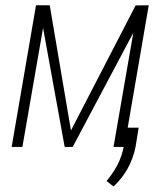

<svg xmlns="http://www.w3.org/2000/svg" viewBox="-20 -548 627 716"><path d="M244.6 -61.5 165.5 -528.3H114.3L23.4 0H63.5L140.6 -443.8L221.2 0H251L477.1 -425.8L403.3 0H443.8L534.7 -528.3L485.8 -527.8ZM485.8 -2 497.1 -71.8H453.6L441.4 -1Q434.1 36.1 417.7 67.4Q401.4 98.6 377.4 127L403.3 147.5Q418.5 133.3 431.4 117.2Q444.3 101.1 454.1 84Q465.3 64 473.4 42.5Q481.4 21 485.8 -2Z"/></svg>

Font: Roboto Mono ExtraLight
Style: Italic
Weight: 250
Italic angle: -10°
Monospace: yes
Designer: Google
Version: Version 3.000